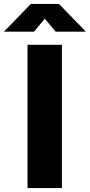

<svg xmlns="http://www.w3.org/2000/svg" viewBox="-72 -957 457 977"><path d="M243 0H68V-729H243ZM-52 -796 85 -937H228L365 -796H211L156 -862L101 -796Z"/></svg>

Font: BDO Grotesk ExtraBold
Style: Regular
Weight: 800
Designer: Deni Anggara
Foundry: Lokal Container
Version: Version 2.000